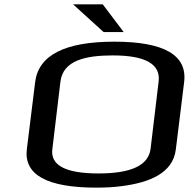

<svg xmlns="http://www.w3.org/2000/svg" viewBox="-20 -850 889 880"><path d="M824 -474C839 -597 733 -659 504 -659C277 -659 156 -597 141 -473L103 -166C89 -49 195 10 422 10C463 10 502 8 539 3C661 -13 773 -54 786 -166ZM497 -596C647 -596 717 -556 707 -476L670 -167C660 -92 581 -55 432 -55C281 -55 210 -92 220 -167L257 -476C269 -574 374 -596 497 -596ZM547 -703 451 -830H315L455 -703Z"/></svg>

Font: Gamestation Extended
Style: Italic
Weight: 400
Width: 7
Designer: Jonas Hecksher
Foundry: Jonas Hecksher, Playtypeª, e-types AS
Version: Version 1.003